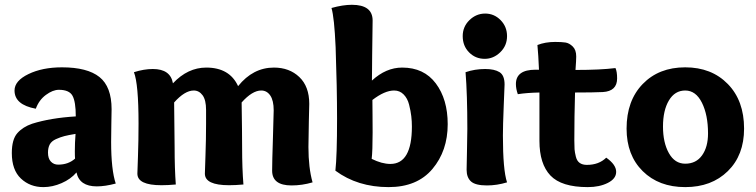

<svg xmlns="http://www.w3.org/2000/svg" viewBox="-20 -763 3122 793"><path d="M127.9 -314Q40 -330.1 40 -389.2Q40 -429.2 97.4 -457Q154.8 -484.9 235.8 -484.9Q340.8 -484.9 390.9 -444.8Q440.9 -404.8 440.9 -312Q440.9 -304.2 439.9 -253.2Q439 -202.1 439 -176.8Q439 -62 458 -4.9Q414.1 6.8 379.9 6.8Q308.1 6.8 295.9 -50.8Q272 -22.9 234.4 -6.6Q196.8 9.8 159.2 9.8Q104 9.8 66.4 -25.6Q28.8 -61 28.8 -130.9Q28.8 -187 51.5 -212.9Q74.2 -238.8 112.8 -252Q189 -275.9 293 -282.2Q293 -342.8 279.5 -367.4Q266.1 -392.1 223.1 -392.1Q198.2 -392.1 169.7 -371.1Q141.1 -350.1 127.9 -314ZM292 -210Q262.2 -205.1 246.1 -200.9Q230 -196.8 211.4 -188.5Q192.9 -180.2 185.5 -166.5Q178.2 -152.8 178.2 -132.8Q178.2 -107.9 190.2 -95.5Q202.1 -83 220.2 -83Q262.2 -83 290 -107.9Q289.1 -117.2 289.1 -138.2Q289.1 -173.8 292 -210Z M533.2 -464.8Q574.2 -478 611.3 -478Q684.1 -478 694.3 -418.9Q755.4 -483.9 832 -483.9Q928.2 -483.9 963.4 -407.2Q1024.9 -483.9 1111.3 -483.9Q1175.3 -483.9 1216.3 -444.8Q1257.3 -405.8 1257.3 -334Q1257.3 -332 1255.6 -262Q1253.9 -191.9 1253.9 -155.8Q1253.9 -69.8 1271 -9.8Q1228 2.9 1184.1 2.9Q1104 2.9 1104 -58.1Q1104 -94.2 1107.2 -190.7Q1110.4 -287.1 1110.4 -307.1Q1110.4 -348.1 1096.2 -368.7Q1082 -389.2 1059.1 -389.2Q1022 -389.2 978 -339.8Q980 -211.9 980 -154.8Q980 -66.9 985.4 -1Q952.1 2 926.3 2Q826.2 2 826.2 -45.9Q826.2 -50.8 828.6 -118.9Q831.1 -187 831.1 -252.9V-309.1Q831.1 -350.1 816.7 -369.6Q802.2 -389.2 780.3 -389.2Q743.2 -389.2 699.2 -339.8Q701.2 -211.9 701.2 -154.8Q701.2 -66.9 706.1 -1Q673.3 2 647 2Q547.4 2 547.4 -45.9Q547.4 -49.8 549.8 -116Q552.2 -182.1 552.2 -252.9Q552.2 -416 533.2 -464.8Z M1516.1 -430.2Q1574.2 -483.9 1641.1 -483.9Q1731 -483.9 1780 -418.5Q1829.1 -353 1829.1 -250Q1829.1 -140.1 1766.1 -65.2Q1703.1 9.8 1585 9.8Q1457 9.8 1365.2 -58.1Q1372.1 -118.2 1372.1 -272.9Q1372.1 -401.9 1366.2 -567.9Q1360.8 -690.9 1349.1 -730Q1396 -743.2 1433.1 -743.2Q1519 -743.2 1519 -678.2Q1519 -676.8 1517.1 -533.2Q1517.1 -506.8 1516.6 -472.9Q1516.1 -439 1516.1 -430.2ZM1518.1 -350.1Q1518.1 -338.9 1518.6 -291.5Q1519 -244.1 1519 -215.8Q1519 -139.2 1515.1 -106.9Q1557.1 -85.9 1592.3 -85.9Q1681.2 -85.9 1681.2 -240.2Q1681.2 -262.2 1678.7 -283.2Q1676.3 -304.2 1669.7 -330.6Q1663.1 -356.9 1647 -373Q1630.9 -389.2 1607.9 -389.2Q1568.8 -389.2 1518.1 -350.1Z M1981.9 -520Q1943.8 -520 1917.5 -546.6Q1891.1 -573.2 1891.1 -613.8Q1891.1 -652.8 1918.9 -679.9Q1946.8 -707 1983.9 -707Q2021 -707 2047.6 -679.9Q2074.2 -652.8 2074.2 -613.8Q2074.2 -574.2 2046.1 -547.1Q2018.1 -520 1981.9 -520ZM1983.9 -478Q2022 -478 2043 -465.1Q2064 -452.1 2064 -414.1Q2064 -408.2 2060.5 -326.2Q2057.1 -244.1 2057.1 -203.1Q2057.1 -61 2074.2 -9.8Q2032.2 2.9 1991.2 2.9Q1943.8 2.9 1925.5 -13.4Q1907.2 -29.8 1907.2 -62Q1907.2 -78.1 1908.7 -137Q1910.2 -195.8 1910.2 -231Q1910.2 -374 1902.8 -464.8Q1940.9 -478 1983.9 -478Z M2208 -181.2V-380.9Q2155.8 -379.9 2118.7 -374Q2110.8 -396 2110.8 -416Q2110.8 -475.1 2191.9 -475.1H2206.1Q2203.6 -536.1 2199.7 -577.1Q2231.9 -589.8 2272.9 -589.8Q2299.8 -589.8 2315.4 -587.4Q2331.1 -585 2345.5 -571Q2359.9 -557.1 2359.9 -529.8Q2359.9 -514.2 2356.9 -474.1Q2460.9 -474.1 2522 -481.9Q2528.8 -467.8 2528.8 -439Q2528.8 -386.2 2469.7 -382.8Q2431.6 -380.9 2355 -380.9Q2352.1 -282.2 2352.1 -183.1Q2352.1 -159.2 2353 -146.5Q2354 -133.8 2358.4 -116Q2362.8 -98.1 2374.3 -90.1Q2385.7 -82 2403.8 -82Q2453.6 -82 2483.9 -111.8Q2524.9 -83 2524.9 -53.2Q2524.9 -24.9 2490.5 -7.6Q2456.1 9.8 2407.7 9.8Q2298.8 9.8 2253.4 -38.1Q2208 -85.9 2208 -181.2Z M2810.1 9.8Q2701.2 9.8 2634.5 -56.2Q2567.9 -122.1 2567.9 -231.9Q2567.9 -347.2 2634.5 -416Q2701.2 -484.9 2810.1 -484.9Q2918.9 -484.9 2986.1 -416Q3053.2 -347.2 3053.2 -231.9Q3053.2 -122.1 2986.1 -56.2Q2918.9 9.8 2810.1 9.8ZM2904.3 -211.9Q2904.3 -288.1 2879.2 -338.6Q2854 -389.2 2810.1 -389.2Q2767.1 -389.2 2742.7 -348.1Q2718.3 -307.1 2718.3 -240.2Q2718.3 -173.8 2742.7 -130.4Q2767.1 -86.9 2810.1 -86.9Q2855 -86.9 2879.6 -121.3Q2904.3 -155.8 2904.3 -211.9Z"/></svg>

Font: Sukar
Style: black
Weight: 900
Designer: Dario Muhafara - Ghiath Alsory
Foundry: Dario Muhafara - Ghiath Alsory
Version: Version 1.00 March 27, 2016, initial release